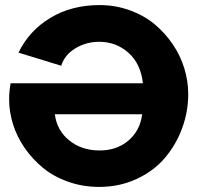

<svg xmlns="http://www.w3.org/2000/svg" viewBox="-20 -734 792 759"><path d="M16.1 -340.8Q16.1 -372.6 22 -404.8H544.9Q536.6 -481.9 487.8 -525.4Q439 -568.8 372.1 -568.8Q320.3 -568.8 277.6 -542.7Q234.9 -516.6 222.2 -474.1L53.2 -525.9Q94.7 -612.3 178.7 -663.1Q262.7 -713.9 373 -713.9Q436 -713.9 492.4 -693.6Q548.8 -673.3 590.6 -638.7Q632.3 -604 662.8 -559.1Q693.4 -514.2 708.7 -463.6Q724.1 -413.1 724.1 -361.8Q724.1 -292 699.7 -226.3Q675.3 -160.6 631.3 -109.1Q587.4 -57.6 519.8 -26.4Q452.1 4.9 372.1 4.9Q307.6 4.9 250 -15.4Q192.4 -35.6 150.4 -70.1Q108.4 -104.5 77.6 -148.9Q46.9 -193.4 31.5 -242.7Q16.1 -292 16.1 -340.8ZM542 -282.2H196.8Q205.1 -217.8 254.2 -178.5Q303.2 -139.2 374 -139.2Q441.4 -139.2 487.5 -178.2Q533.7 -217.3 542 -282.2Z"/></svg>

Font: Raleway-v4020 ExtraBold
Style: Regular
Weight: 800
Designer: Matt McInerney, Pablo Impallari, Rodrigo Fuenzalida
Foundry: Matt McInerney, Pablo Impallari, Rodrigo Fuenzalida
Version: Version 4.020;PS 004.020;hotconv 1.0.88;makeotf.lib2.5.64775